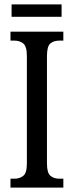

<svg xmlns="http://www.w3.org/2000/svg" viewBox="-20 -859 337 879"><path d="M28 0V-41H47Q70 -41 86.5 -54Q103 -67 103 -110V-602Q103 -647 86.5 -660Q70 -673 47 -673H28V-714H270V-673H251Q226 -673 210.5 -660Q195 -647 195 -602V-111Q195 -68 210.5 -54.5Q226 -41 251 -41H270V0ZM33 -782V-839H262V-782Z"/></svg>

Font: Noto Serif Thai ExtraCondensed
Style: Regular
Weight: 400
Width: 2
Designer: Monotype Design Team
Foundry: Monotype Imaging Inc.
Version: Version 2.002; ttfautohint (v1.8.4.7-5d5b)